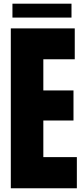

<svg xmlns="http://www.w3.org/2000/svg" viewBox="-20 -1012 452 1032"><path d="M38.1 0V-859.4H381.8V-693.4H212.9V-525.9H375V-364.3H212.9V-167.5H393.1V0ZM46.9 -917.5V-992.2H364.3V-917.5Z"/></svg>

Font: Anton SC
Style: Regular
Weight: 400
Designer: Vernon Adams
Foundry: Vernon Adams
Version: Version 2.116; ttfautohint (v1.8.4.7-5d5b)